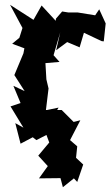

<svg xmlns="http://www.w3.org/2000/svg" viewBox="-20 -587 462 803"><path d="M414 -414 422 -489 395 -548 378 -523 304 -535H265L240 -539L214 -509L213 -500L154 -564L120 -504L22 -567L74 -470L61 -429L31 -404L82 -385L78 -364L40 -273L83 -206L36 -228L66 -156L24 -142L78 -53L44 -72L66 14L117 -13L132 -1L181 -26L212 -12L198 -92L225 -137L172 -126L183 -217L174 -255L170 -323L229 -328L204 -356L232 -452L215 -377L261 -411L313 -389L331 -450L405 -415ZM303 174 328 101 298 73 303 25 273 -1 316 -84 288 -77 238 -127H153V-80L186 9L140 64L182 110L189 95L143 159L233 158L243 196L289 159Z"/></svg>

Font: Asimov Aggro
Style: Medium
Weight: 500
Designer: Google
Version: Version 2.000980; 2014